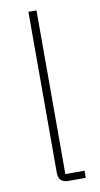

<svg xmlns="http://www.w3.org/2000/svg" viewBox="-85 -780 426 819"><g transform="rotate(-10 127.5 -370.0)"><path d="M143 0Q100 0 100 -42V-740H135V-31H218V0Z"/></g></svg>

Font: IBM Plex Sans Thai ExtraLight
Style: Regular
Weight: 200
Designer: Mike Abbink, Paul van der Laan, Pieter van Rosmalen, Ben Mitchell, Mark Frömberg
Foundry: Bold Monday
Version: Version 1.1